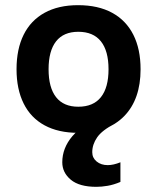

<svg xmlns="http://www.w3.org/2000/svg" viewBox="-20 -494 607 743"><path d="M282 -474Q360 -474 414 -444.5Q468 -415 496 -359.5Q524 -304 524 -226Q524 -110 461 -45Q398 20 282 20Q206 20 152.5 -9Q99 -38 71.5 -93.5Q44 -149 44 -226Q44 -304 71.5 -359.5Q99 -415 152.5 -444.5Q206 -474 282 -474ZM283 -371Q226 -371 197 -334Q168 -297 168 -226Q168 -155 197 -118Q226 -81 283 -81Q341 -81 370.5 -118Q400 -155 400 -226Q400 -297 370.5 -334Q341 -371 283 -371ZM388 -50 424 -15Q375 10 356 37.5Q337 65 337 95Q337 117 354 131Q371 145 397 145Q419 145 446 134V210Q420 221 396.5 225Q373 229 353 229Q287 229 254 201.5Q221 174 221 134Q221 79 260 33Q299 -13 388 -50Z"/></svg>

Font: Podkova ExtraBold
Style: Regular
Weight: 800
Designer: Ilya Yudin
Foundry: Cyreal (www.cyreal.org)
Version: Version 2.103